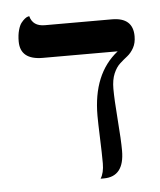

<svg xmlns="http://www.w3.org/2000/svg" viewBox="-45 -594 528 634"><g transform="rotate(-5 219.0 -276.5)"><path d="M331.1 -291Q331.1 -256.8 336.4 -188.5Q341.8 -120.1 341.8 -85Q341.8 1 273.9 1H263.2Q274.9 -17.6 274.9 -48.8Q274.9 -82 272.9 -133.5Q271 -185.1 271 -207Q271 -346.2 356 -413.1H107.9Q33.2 -413.1 33.2 -474.1Q33.2 -495.1 37.6 -511Q42 -526.9 48.1 -534.7Q54.2 -542.5 60.3 -547.4Q66.4 -552.2 70.8 -553.2L75.2 -554.2Q84 -520 124 -520H346.2Q416 -520 416 -458Q416 -435.5 407.2 -419.7Q398.4 -403.8 386 -394Q373.5 -384.3 361.1 -373Q348.6 -361.8 339.8 -341.3Q331.1 -320.8 331.1 -291Z"/></g></svg>

Font: Linux Libertine G
Style: Regular
Weight: 400
Designer: Philipp H. Poll
Foundry: Philipp H. Poll
Version: Version 4.7.5